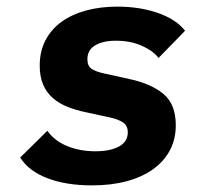

<svg xmlns="http://www.w3.org/2000/svg" viewBox="-20 -548 640 580"><path d="M258 12Q180 12 123.5 -9.5Q67 -31 41 -72L123 -153Q145 -122 183.5 -106.5Q222 -91 268 -91Q313 -91 339.5 -105.5Q366 -120 366 -148Q366 -169 351 -178.5Q336 -188 313 -193L239 -209Q210 -215 184.5 -225Q159 -235 140 -251.5Q121 -268 110.5 -292Q100 -316 100 -350Q100 -393 117.5 -426.5Q135 -460 166.5 -482.5Q198 -505 241 -516.5Q284 -528 334 -528Q403 -528 458 -508.5Q513 -489 539 -455L459 -373Q442 -395 408 -410Q374 -425 330 -425Q291 -425 267.5 -411Q244 -397 244 -369Q244 -348 257.5 -339.5Q271 -331 295 -326L372 -309Q437 -295 474 -264Q511 -233 511 -170Q511 -127 493 -93.5Q475 -60 442 -36.5Q409 -13 362.5 -0.5Q316 12 258 12Z"/></svg>

Font: IBM Plex Mono
Style: Bold Italic
Weight: 700
Italic angle: -9°
Monospace: yes
Designer: Mike Abbink, Paul van der Laan, Pieter van Rosmalen
Foundry: Bold Monday
Version: Version 2.3